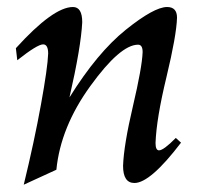

<svg xmlns="http://www.w3.org/2000/svg" viewBox="-20 -502 585 537"><path d="M46.4 14.6Q76.2 -107.9 94.7 -210.4Q113.3 -313 114.7 -352.1Q114.7 -377.9 100.6 -377.9Q84.5 -377.9 28.3 -333.5L24.4 -367.2Q128.9 -482.4 184.1 -482.4Q210 -482.4 210 -439.9Q206.5 -370.1 174.3 -229.5Q252 -354.5 331.5 -418.5Q411.1 -482.4 447.3 -482.4Q475.1 -482.4 475.1 -452.6Q473.6 -402.8 445.6 -286.6Q417.5 -170.4 415 -102.1Q415 -81.5 424.8 -81.5Q437.5 -81.5 471.7 -116.2L486.3 -103Q400.4 9.8 356 9.8Q324.2 9.8 324.2 -38.1Q326.2 -96.2 351.8 -205.1Q377.4 -314 378.9 -356.4Q378.9 -377 366.2 -377Q316.4 -377 232.9 -261.7Q149.4 -146.5 137.7 -27.3Z"/></svg>

Font: Kelvinch
Style: Italic
Weight: 400
Italic angle: -10°
Designer: Paul James Miller
Foundry: High-Logic / Made with FontCreator
Version: Version 3.40;July 22, 2017;FontCreator 11.0.0.2388 64-bit